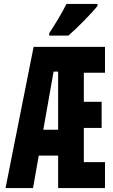

<svg xmlns="http://www.w3.org/2000/svg" viewBox="-20 -951 570 971"><path d="M229 -783V-771H326C373 -812 444 -884 473 -921V-931H316C294 -886 262 -834 229 -783ZM8 0H147L176 -164H274V0H511V-131H404V-304H494V-436H404V-583H511V-714H150ZM251 -589H274V-295H199Z"/></svg>

Font: Noto Sans Mono Condensed ExtraBold
Style: Regular
Weight: 800
Width: 3
Designer: Monotype Design Team
Foundry: Monotype Imaging Inc.
Version: Version 2.014